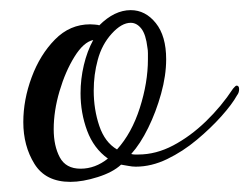

<svg xmlns="http://www.w3.org/2000/svg" viewBox="-20 -346 492 379"><path d="M119 13Q70 13 48 -22.5Q26 -58 26 -105Q26 -149 42.5 -193.5Q59 -238 88.5 -268Q118 -298 158 -298Q160 -298 167 -297.5Q174 -297 176 -296Q206 -326 238 -326Q267 -326 287.5 -300.5Q308 -275 308 -229Q308 -197 298 -161Q288 -125 272.5 -93.5Q257 -62 239 -42Q243 -41 246 -41Q249 -41 253 -41Q288 -41 322 -59Q356 -77 386.5 -106.5Q417 -136 440 -171Q445 -177 447 -177Q452 -177 452 -170Q452 -163 448 -158Q438 -140 417 -116.5Q396 -93 368.5 -70Q341 -47 310 -32Q279 -17 248 -17Q241 -17 233.5 -18.5Q226 -20 219 -21Q203 -6 173 3.5Q143 13 119 13ZM211 -51Q240 -83 256 -133Q272 -183 272 -229Q272 -235 272 -241Q272 -247 271 -252Q268 -278 259 -289.5Q250 -301 238 -301Q220 -301 200.5 -279.5Q181 -258 173 -228Q165 -199 165 -167Q165 -130 176 -97.5Q187 -65 211 -51ZM139 -13Q168 -13 193 -33Q165 -53 152 -88Q139 -123 139 -162Q139 -190 145.5 -217.5Q152 -245 164 -267Q145 -263 127 -234Q109 -205 97.5 -166Q86 -127 86 -91Q86 -58 98 -35.5Q110 -13 139 -13Z"/></svg>

Font: Gwendolyn
Style: Bold
Weight: 700
Designer: Robert E. Leuschke
Foundry: Robert E. Leuschke
Version: Version 1.010; ttfautohint (v1.8.3)